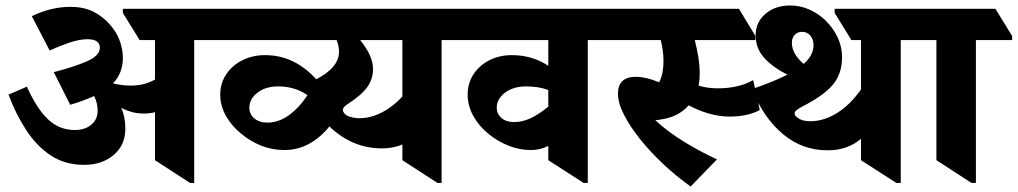

<svg xmlns="http://www.w3.org/2000/svg" viewBox="-20 -658 3710 700"><path d="M287 -57Q217 -57 165.5 -91Q114 -125 76 -183Q38 -241 11 -313L78 -342Q114 -262 155 -223Q196 -184 253 -184Q290 -184 313 -203.5Q336 -223 336 -254Q336 -283 323 -308Q287 -291 236 -276L176 -395Q250 -414 297 -434.5Q344 -455 344 -484Q344 -515 299 -515Q270 -515 234.5 -503Q199 -491 161 -474L96 -599Q131 -616 166 -624.5Q201 -633 237 -633Q291 -633 329.5 -610.5Q368 -588 393 -553Q411 -529 419.5 -500.5Q428 -472 428 -446Q428 -392 392 -354Q425 -346 457 -346Q484 -346 506 -352Q528 -358 545 -368V-512H489L428 -611V-626H760L821 -527V-512H688V9H673L545 -74V-249Q526 -244 505 -244Q461 -244 422 -265Q437 -232 437 -189Q437 -129 394.5 -93Q352 -57 287 -57Z M1017 -111Q972 -111 932 -127Q892 -143 860 -170Q825 -198 804 -235Q783 -272 783 -313Q783 -355 805 -387.5Q827 -420 864 -438.5Q901 -457 946 -457Q1001 -457 1047.5 -434.5Q1094 -412 1133 -369Q1216 -412 1216 -469Q1216 -491 1207 -512H747L685 -611V-626H1662L1723 -527V-512H1590V9H1575L1447 -74V-131Q1412 -117 1373 -117Q1264 -117 1181 -197Q1148 -156 1106.5 -133.5Q1065 -111 1017 -111ZM1248 -235Q1256 -232 1266.5 -229.5Q1277 -227 1290 -227Q1331 -227 1372 -248Q1413 -269 1447 -306V-512H1293Q1315 -485 1327.5 -458.5Q1340 -432 1340 -406Q1340 -370 1319 -340.5Q1298 -311 1248 -279Q1230 -267 1230 -258Q1230 -245 1248 -235ZM955 -211Q995 -211 1032.5 -237.5Q1070 -264 1101 -311Q1055 -343 994 -343Q948 -343 918.5 -320Q889 -297 889 -265Q889 -242 907 -226.5Q925 -211 955 -211Z M1917 -111Q1873 -111 1833.5 -127Q1794 -143 1762 -169Q1727 -197 1706 -234.5Q1685 -272 1685 -313Q1685 -355 1706.5 -387.5Q1728 -420 1764.5 -438.5Q1801 -457 1846 -457Q1884 -457 1917.5 -447Q1951 -437 1979 -418V-512H1649L1587 -611V-626H2194L2256 -527V-512H2123V9H2108L1979 -74V-126Q1949 -111 1917 -111ZM1791 -265Q1791 -243 1808 -228Q1825 -213 1855 -213Q1884 -213 1913.5 -226.5Q1943 -240 1979 -269V-330Q1943 -343 1899 -343Q1851 -343 1821 -320Q1791 -297 1791 -265Z M2498 22Q2446 -15 2398 -60Q2350 -105 2313 -151.5Q2276 -198 2254.5 -240.5Q2233 -283 2233 -317Q2233 -378 2299 -378Q2317 -378 2338 -373Q2359 -368 2383 -358Q2392 -375 2395.5 -395Q2399 -415 2399 -435Q2399 -472 2389 -512H2182L2120 -611V-626H2674L2734 -527V-512H2513Q2521 -481 2526 -450Q2531 -419 2531 -389Q2531 -366 2527 -346Q2542 -341 2560 -338.5Q2578 -336 2596 -336Q2637 -336 2669.5 -344Q2702 -352 2726 -366L2750 -257Q2707 -233 2639 -233Q2603 -233 2564.5 -244Q2526 -255 2491 -274Q2453 -231 2387 -222Q2375 -220 2369 -220Q2415 -177 2475 -140.5Q2535 -104 2594 -77Z M2997 -110Q2905 -110 2834.5 -169Q2764 -228 2721 -333Q2803 -361 2851 -386Q2801 -410 2768 -445Q2735 -480 2735 -529Q2735 -577 2770.5 -607.5Q2806 -638 2861 -638Q2897 -638 2930 -623.5Q2963 -609 2989 -584Q3017 -557 3033.5 -522.5Q3050 -488 3050 -450Q3050 -388 3015.5 -348Q2981 -308 2904 -269Q2877 -255 2877 -245Q2877 -235 2892 -226Q2907 -216 2934 -216Q2984 -216 3032.5 -246.5Q3081 -277 3119 -332V-512H3084L3023 -611V-626H3335L3396 -527V-512H3264V9H3248L3119 -74V-152Q3070 -110 2997 -110ZM2867 -502Q2867 -481 2878.5 -461.5Q2890 -442 2910 -425Q2946 -456 2946 -494Q2946 -514 2934.5 -528Q2923 -542 2904 -542Q2888 -542 2877.5 -531Q2867 -520 2867 -502Z M3522 9 3394 -74V-512H3323L3261 -611V-626H3609L3670 -527V-512H3538V9Z"/></svg>

Font: Noto Serif Devanagari ExtraBold
Style: Regular
Weight: 800
Designer: Universal Thirst, Indian Type Foundry and the Monotype Design Team
Foundry: Monotype Imaging Inc.
Version: Version 2.004; ttfautohint (v1.8.4.7-5d5b)